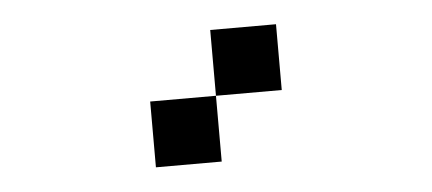

<svg xmlns="http://www.w3.org/2000/svg" viewBox="-30 -1050 727 323"><g transform="rotate(-5 333.5 -889.0)"><path d="M444.4 -888.9H333.3V-1000H444.4ZM333.3 -777.8H222.2V-888.9H333.3Z"/></g></svg>

Font: Pixeloid Sans
Style: Regular
Weight: 400
Designer: GGBotNet
Foundry: GGBotNet
Version: 0.5